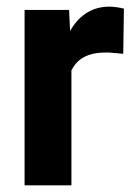

<svg xmlns="http://www.w3.org/2000/svg" viewBox="-20 -558 404 578"><path d="M309 -538C251 -538 214 -505 191 -465L188 -528H54V0H195V-346C213 -382 245 -400 300 -400C315 -400 337 -397 351 -396L353 -532C342 -535 323 -538 309 -538Z"/></svg>

Font: Asimov
Style: Regular
Weight: 500
Designer: Google
Version: Version 2.000980; 2014